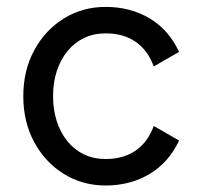

<svg xmlns="http://www.w3.org/2000/svg" viewBox="-20 -538 598 567"><path d="M136.7 -253.9Q136.7 -294.4 147.7 -328.1Q158.7 -361.8 179.2 -387Q199.7 -412.1 228.3 -425.8Q256.8 -439.5 292 -439.5Q343.8 -439.5 379.9 -415Q416 -390.6 434.1 -341.8L508.8 -384.8Q478.5 -450.2 421.6 -483.9Q364.7 -517.6 292 -517.6Q223.6 -517.6 168.5 -483.4Q113.3 -449.2 81.1 -389.6Q48.8 -330.1 48.8 -253.9Q48.8 -177.7 81.1 -118.2Q113.3 -58.6 168.5 -24.4Q223.6 9.8 292 9.8Q364.7 9.8 421.6 -24.2Q478.5 -58.1 508.8 -123L434.1 -166Q416 -117.2 379.9 -92.8Q343.8 -68.4 292 -68.4Q256.8 -68.4 228.3 -82Q199.7 -95.7 179.2 -120.8Q158.7 -146 147.7 -179.9Q136.7 -213.9 136.7 -253.9Z"/></svg>

Font: Giphurs SC
Style: Regular
Weight: 400
Version: Version 0.920